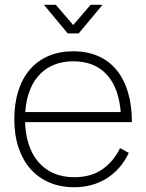

<svg xmlns="http://www.w3.org/2000/svg" viewBox="-20 -770 613 805"><path d="M164 -750H214L287 -665L360 -750H410L310 -630H264ZM291 -27Q243 -27 205 -43.5Q167 -60 140.2 -91.5Q113.5 -123 99.2 -168.5Q85 -214 85 -271.5Q85 -328.5 98.8 -373.2Q112.5 -418 138.5 -449Q164.5 -480 202 -496.5Q239.5 -513 287 -513Q377.5 -513 428.8 -456Q480 -399 487 -290.5V-258H533Q533 -328.5 516.5 -383.5Q500 -438.5 468.5 -476.8Q437 -515 391.2 -535Q345.5 -555 287 -555Q229.5 -555 183.8 -535.5Q138 -516 106 -479.2Q74 -442.5 57 -389.5Q40 -336.5 40 -270Q40 -204 57.8 -151Q75.5 -98 108.2 -61.2Q141 -24.5 187.2 -4.8Q233.5 15 291 15Q330 15 364.2 5.5Q398.5 -4 427.5 -22.2Q456.5 -40.5 480 -67.2Q503.5 -94 520 -129L483.5 -149Q455.5 -92 408.2 -59.5Q361 -27 291 -27ZM519 -300H78.5L77.5 -258H533Z"/></svg>

Font: Vela Sans GX ExtLt
Style: Regular
Weight: 200
Designer: Principal design: Mikhail Sharanda - project Manrope.
Design modification: Ravid Balaliev
Foundry: Mikhail Sharanda
Version: Version 1.001